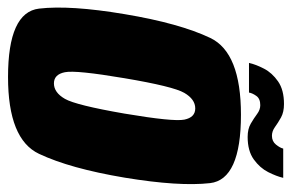

<svg xmlns="http://www.w3.org/2000/svg" viewBox="-153 -606 762 502"><g transform="rotate(90 228.0 -355.0)"><path d="M178.5 5Q9 5 -0.5 -76.2Q-10 -157.5 14 -300Q38 -443.5 76.2 -523.8Q114.5 -604 277 -604Q446.5 -604 455.8 -523.2Q465 -442.5 441.5 -300Q417.5 -157 379.2 -76Q341 5 178.5 5ZM195 -115Q219 -115 235.5 -143.8Q252 -172.5 274 -299.5Q295.5 -427 289.8 -455.8Q284 -484.5 260.5 -484.5Q236.5 -484.5 219.8 -455.8Q203 -427 181.5 -299.5Q160 -172.5 165.8 -143.8Q171.5 -115 195 -115ZM335 -621.5Q314 -621.5 300 -629.8Q286 -638 275 -646.2Q264 -654.5 252 -654.5Q235 -654.5 227.8 -644.2Q220.5 -634 219 -625H141.5Q145.5 -643 156.5 -664.2Q167.5 -685.5 189.8 -701Q212 -716.5 249 -716.5Q270 -716.5 284 -708.8Q298 -701 309 -693Q320 -685 332 -685Q346.5 -685 355 -695.5Q363.5 -706 365.5 -714.5H442Q438 -697 427 -675.2Q416 -653.5 393.8 -637.5Q371.5 -621.5 335 -621.5Z"/></g></svg>

Font: Anybody Condensed ExtraBold
Style: Italic
Weight: 800
Width: 3
Italic angle: -10°
Designer: Tyler Finck
Foundry: Etcetera Type Company
Version: Version 1.010; ttfautohint (v1.8.3) -l 8 -r 50 -G 200 -x 14 